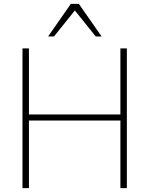

<svg xmlns="http://www.w3.org/2000/svg" viewBox="-20 -968 769 988"><path d="M128.9 -378.9H599.6V-718.8H632.8V0H599.6V-347.7H128.9V0H95.7V-718.8H128.9ZM344.7 -948.2H385.7L502.9 -780.3H472.7L365.2 -914.1L257.8 -780.3H227.5Z"/></svg>

Font: Min Sans VF VF
Style: Regular
Weight: 400
Designer: Jinseong-Kim, NotoSansCJK, Nunito
Foundry: Jinseong-Kim
Version: Version 1.420;Glyphs 3.1.2 (3151)